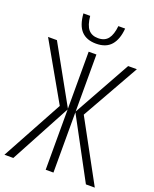

<svg xmlns="http://www.w3.org/2000/svg" viewBox="-165 -1000 875 1091"><g transform="rotate(20 272.0 -454.0)"><path d="M199.7 -368.2 2.9 -713.9H56.6L248.5 -369.1V-713.9H295.4V-369.1L487.3 -713.9H540L344.7 -368.2L545.4 0H491.7L295.4 -364.7V0H248.5V-364.7L52.7 0H-1ZM398.4 -908.2Q393.1 -841.8 362.3 -806.4Q331.5 -771 271.5 -771Q213.9 -771 182.6 -804Q151.4 -836.9 146 -908.2H187Q192.4 -852.5 213.1 -828.4Q233.9 -804.2 271.5 -804.2Q312 -804.2 332 -830.1Q352.1 -856 357.4 -908.2Z"/></g></svg>

Font: Open Sans Condensed Light
Style: Regular
Weight: 300
Width: 3
Designer: Monotype Design Team
Foundry: Monotype Imaging Inc.
Version: Version 3.003; ttfautohint (v1.8.4)